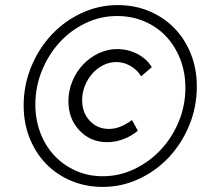

<svg xmlns="http://www.w3.org/2000/svg" viewBox="-20 -726 824 755"><path d="M73 -311Q73 -391 102.5 -463Q132 -535 182.5 -589Q233 -643 300.5 -674.5Q368 -706 443 -706Q510 -706 567 -682Q624 -658 665.5 -615.5Q707 -573 730.5 -514Q754 -455 754 -386Q754 -306 724.5 -234Q695 -162 644.5 -108Q594 -54 526.5 -22.5Q459 9 384 9Q317 9 260 -15Q203 -39 161.5 -81.5Q120 -124 96.5 -183Q73 -242 73 -311ZM709 -381Q709 -442 688.5 -494Q668 -546 632.5 -583.5Q597 -621 547.5 -642Q498 -663 440 -663Q375 -663 316.5 -635Q258 -607 214.5 -559.5Q171 -512 145 -448.5Q119 -385 119 -315Q119 -255 139 -203Q159 -151 194.5 -113.5Q230 -76 278.5 -54.5Q327 -33 384 -33Q450 -33 509 -61.5Q568 -90 612.5 -137.5Q657 -185 683 -248Q709 -311 709 -381ZM249 -328Q249 -369 264.5 -406.5Q280 -444 306.5 -472Q333 -500 368 -516.5Q403 -533 441 -533Q483 -533 520 -514Q557 -495 577 -462L535 -426Q519 -452 492.5 -467Q466 -482 438 -482Q411 -482 386.5 -470Q362 -458 343.5 -437Q325 -416 314 -389Q303 -362 303 -332Q303 -283 333 -251Q363 -219 409 -219Q431 -219 453.5 -228Q476 -237 499 -254L522 -212Q496 -190 464.5 -178.5Q433 -167 401 -167Q336 -167 292.5 -213Q249 -259 249 -328Z"/></svg>

Font: Red Hat Text
Style: Italic
Weight: 400
Italic angle: -12°
Designer: Pentagram / MCKL
Foundry: Pentagram / MCKL
Version: Version 1.005; Red Hat Text Italic